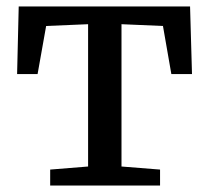

<svg xmlns="http://www.w3.org/2000/svg" viewBox="-20 -575 648 595"><path d="M135.5 0V-49.5L253 -59V-500L123 -494.5L96.5 -345.5H33L38 -555H569L575 -345.5H511L485 -494.5L356.5 -500V-59L476 -49.5V0Z"/></svg>

Font: Merriweather
Style: Regular
Weight: 400
Designer: Eben Sorkin
Foundry: Eben Sorkin
Version: Version 2.100; ttfautohint (v1.7.19-72a1) -l 8 -r 50 -G 200 